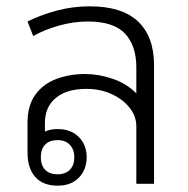

<svg xmlns="http://www.w3.org/2000/svg" viewBox="-20 -581 595 607"><path d="M162 6Q116 6 91.5 -21.5Q67 -49 67 -99V-193Q67 -248 92 -282Q117 -316 158.5 -331.5Q200 -347 249 -347Q292 -347 336 -332Q380 -317 411 -286V-368Q411 -437 375 -475Q339 -513 258 -513Q212 -513 166 -500Q120 -487 85 -467L67 -513Q109 -534 159.5 -547.5Q210 -561 264 -561Q366 -561 416.5 -513Q467 -465 467 -375V0H411V-182Q411 -213 390 -240Q369 -267 333 -283.5Q297 -300 253 -300Q191 -300 156.5 -271.5Q122 -243 122 -192V-165Q139 -173 162 -173Q204 -173 229 -148Q254 -123 254 -84Q254 -45 229.5 -19.5Q205 6 162 6ZM162 -30Q187 -30 201 -44.5Q215 -59 215 -84Q215 -108 201 -123Q187 -138 162 -138Q136 -138 122.5 -123.5Q109 -109 109 -84Q109 -59 122.5 -44.5Q136 -30 162 -30Z"/></svg>

Font: Noto Sans Thai Looped Light
Style: Regular
Weight: 300
Designer: Sasikarn Vongin, Ben Mitchell
Foundry: The Fontpad Ltd
Version: Version 1.001; ttfautohint (v1.8.4.7-5d5b)